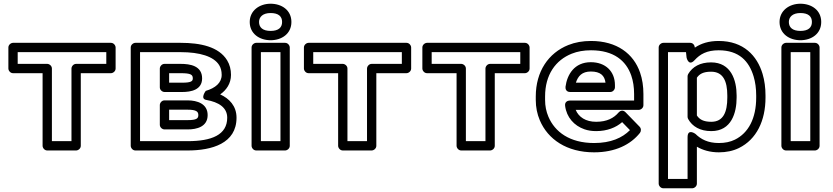

<svg xmlns="http://www.w3.org/2000/svg" viewBox="-20 -783 4472 1031"><path d="M550.8 -440H388.8C373.7 -440 363.8 -425.7 363.8 -415V-25H258.7V-415C258.7 -430.1 244.4 -440 233.7 -440H75V-503H550.8ZM575.8 -390C586.5 -390 600.8 -399.9 600.8 -415V-528C600.8 -538.7 590.9 -553 575.8 -553H50C39.3 -553 25 -543.1 25 -528V-415C25 -404.3 34.9 -390 50 -390H208.7V0C208.7 10.7 218.6 25 233.7 25H388.8C399.5 25 413.8 15.1 413.8 0V-390Z M1170.4 -381C1170.4 -338.2 1136.4 -310.2 1084.9 -295C1084.9 -295 1052.6 -252.6 1087.7 -246.4C1154.7 -234.6 1200.1 -205.5 1200.1 -151C1200.1 -58.8 1116.7 -25 987.5 -25H732V-503H950.1C1053 -503 1128.4 -479.9 1157 -433C1165.8 -418.6 1170.4 -401.8 1170.4 -381ZM1220.4 -381C1220.4 -409.5 1213.7 -436.1 1199.7 -459C1154.9 -532.5 1055.7 -553 950.1 -553H707C696.3 -553 682 -543.1 682 -528V0C682 10.7 691.9 25 707 25H987.5C1116.9 25 1250.1 -12 1250.1 -151C1250.1 -214 1211.1 -254 1162.3 -276.1C1194.6 -298.5 1220.4 -333.7 1220.4 -381ZM1095 -165C1095 -226 1039 -244 987.5 -244H863.2C848.1 -244 838.2 -229.7 838.2 -219V-113C838.2 -97.9 852.5 -88 863.2 -88H987.5C1036.6 -88 1095 -102.3 1095 -165ZM1045 -165C1045 -147.2 1036.2 -138 987.5 -138H888.2V-194H987.5C1035.4 -194 1045 -183 1045 -165ZM1065.3 -362C1065.3 -429.8 1001 -440 950.1 -440H863.2C848.1 -440 838.2 -425.7 838.2 -415V-314C838.2 -298.9 852.5 -289 863.2 -289H958.9C1004.9 -289 1065.3 -300 1065.3 -362ZM1015.3 -362C1015.3 -347.7 1007.8 -339 958.9 -339H888.2V-390H950.1C1005.1 -390 1015.3 -382.1 1015.3 -362Z M1486 -25H1380.9V-503H1486ZM1511 25C1521.7 25 1536 15.1 1536 0V-528C1536 -538.7 1526.1 -553 1511 -553H1355.9C1345.2 -553 1330.9 -543.1 1330.9 -528V0C1330.9 10.7 1340.8 25 1355.9 25ZM1432.9 -617C1390.5 -617 1371 -635.9 1371 -665C1371 -692.4 1391.7 -713 1432.9 -713C1475.9 -713 1494.8 -694.6 1494.8 -665C1494.8 -635.4 1475.9 -617 1432.9 -617ZM1432.9 -567C1492.9 -567 1544.8 -601.8 1544.8 -665C1544.8 -728.3 1492.9 -763 1432.9 -763C1373.7 -763 1321 -726.5 1321 -665C1321 -602 1373.3 -567 1432.9 -567Z M2137.8 -440H1975.8C1960.7 -440 1950.8 -425.7 1950.8 -415V-25H1845.7V-415C1845.7 -430.1 1831.4 -440 1820.7 -440H1662V-503H2137.8ZM2162.8 -390C2173.5 -390 2187.8 -399.9 2187.8 -415V-528C2187.8 -538.7 2177.9 -553 2162.8 -553H1637C1626.3 -553 1612 -543.1 1612 -528V-415C1612 -404.3 1621.9 -390 1637 -390H1795.7V0C1795.7 10.7 1805.6 25 1820.7 25H1975.8C1986.5 25 2000.8 15.1 2000.8 0V-390Z M2773.8 -440H2611.8C2596.7 -440 2586.8 -425.7 2586.8 -415V-25H2481.7V-415C2481.7 -430.1 2467.4 -440 2456.7 -440H2298V-503H2773.8ZM2798.8 -390C2809.5 -390 2823.8 -399.9 2823.8 -415V-528C2823.8 -538.7 2813.9 -553 2798.8 -553H2273C2262.3 -553 2248 -543.1 2248 -528V-415C2248 -404.3 2257.9 -390 2273 -390H2431.7V0C2431.7 10.7 2441.6 25 2456.7 25H2611.8C2622.5 25 2636.8 15.1 2636.8 0V-390Z M3362.7 -84.2C3321.5 -42.7 3260.1 -15 3170.2 -15C3039.3 -15 2959.6 -74.5 2924.8 -156.3C2913 -184.1 2907 -213.8 2907 -246V-265C2907 -381.6 2963.2 -460 3050.2 -494.8C3080.2 -506.8 3114.5 -513 3153.7 -513C3275 -513 3342.1 -457.6 3369.9 -376.9C3379.8 -347.9 3385 -315 3385 -278V-243H3039.3C3029.1 -243 3011.7 -236.8 3014.5 -214.9C3022.4 -152.3 3063.3 -108.1 3117.9 -88.9C3137.2 -82.1 3158.4 -79 3181.2 -79C3240.1 -79 3287.7 -98.1 3320.8 -127.2ZM3071.4 -193H3410C3420.7 -193 3435 -202.9 3435 -218V-278C3435 -319.7 3429.2 -358.1 3417.1 -393.1C3382.3 -494.4 3292.7 -563 3153.7 -563C3109.3 -563 3068.4 -555.9 3031.7 -541.2C2925.2 -498.7 2857 -399.4 2857 -265V-246C2857 -207.5 2864.2 -170.9 2878.8 -136.7C2922 -35.3 3022.7 35 3170.2 35C3283.9 35 3366.4 -6.6 3416.4 -69.4C3423.1 -77.9 3423.9 -93 3414.7 -102.4L3338.8 -180.4C3324.2 -195.4 3308.6 -187.2 3301.8 -179.1C3276.6 -149.3 3239.3 -129 3181.2 -129C3125 -129 3087.4 -154.4 3071.4 -193ZM3282.1 -326C3282.1 -399.9 3231.3 -449 3152.6 -449C3064.3 -449 3025.3 -382.5 3016.7 -317.3C3015.4 -307.3 3019.1 -289 3041.5 -289H3257.1C3272.2 -289 3282.1 -303.3 3282.1 -314ZM3231.4 -339H3072.4C3083.8 -374.8 3105.6 -399 3152.6 -399C3203.9 -399 3226.6 -377.4 3231.4 -339Z M3710.1 -460.2C3739 -491.9 3775.2 -513 3839 -513C3949.4 -513 4002.4 -453.8 4026.8 -372.3C4035.9 -342 4040.6 -307.9 4040.6 -270V-259C4040.6 -147.4 3999.1 -68.8 3925.9 -32.9C3902 -21.2 3873.7 -15 3840.1 -15C3780.9 -15 3743.4 -35.5 3714.6 -63.8C3714.6 -63.8 3672.1 -95.6 3672.1 -46V178H3567V-503H3663.7L3666.7 -474.3C3666.7 -474.3 3676.8 -423.6 3710.1 -460.2ZM3686.1 -553H3542C3531.3 -553 3517 -543.1 3517 -528V203C3517 213.7 3526.9 228 3542 228H3697.1C3707.8 228 3722.1 218.1 3722.1 203V4.8C3752.9 22.9 3792.5 35 3840.1 35C3879.8 35 3916.1 27.5 3947.9 11.9C4042.9 -34.7 4090.6 -135.5 4090.6 -259V-270C4090.6 -312.1 4085.4 -351 4074.7 -386.7C4045.7 -483.4 3973.1 -563 3839 -563C3786.1 -563 3745.1 -550.1 3711.3 -527.3C3709.9 -540.8 3701.3 -553 3686.1 -553ZM3799.4 -79C3908.1 -79 3935.5 -177.8 3935.5 -259V-270C3935.5 -351.8 3906.1 -448 3798.3 -448C3739.3 -448 3698.9 -424.8 3675.6 -385.8C3673.3 -381.9 3672.1 -377.5 3672.1 -373V-156C3672.1 -151.8 3673.2 -147.5 3675.2 -144C3697.5 -103.5 3739.8 -79 3799.4 -79ZM3799.4 -129C3756.6 -129 3735.6 -142.4 3722.1 -162.9V-365.7C3735.6 -385 3755.3 -398 3798.3 -398C3863.3 -398 3885.5 -347 3885.5 -270V-259C3885.5 -181.3 3864.2 -129 3799.4 -129Z M4331 -25H4225.9V-503H4331ZM4356 25C4366.7 25 4381 15.1 4381 0V-528C4381 -538.7 4371.1 -553 4356 -553H4200.9C4190.2 -553 4175.9 -543.1 4175.9 -528V0C4175.9 10.7 4185.8 25 4200.9 25ZM4277.9 -617C4235.5 -617 4216 -635.9 4216 -665C4216 -692.4 4236.7 -713 4277.9 -713C4320.9 -713 4339.8 -694.6 4339.8 -665C4339.8 -635.4 4320.9 -617 4277.9 -617ZM4277.9 -567C4337.9 -567 4389.8 -601.8 4389.8 -665C4389.8 -728.3 4337.9 -763 4277.9 -763C4218.7 -763 4166 -726.5 4166 -665C4166 -602 4218.3 -567 4277.9 -567Z"/></svg>

Font: Asimov
Style: WidOu
Weight: 500
Designer: Google
Version: Version 2.000980; 2014